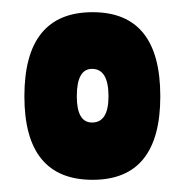

<svg xmlns="http://www.w3.org/2000/svg" viewBox="-20 -720 303 315"><path d="M132 -425Q20 -425 20 -562Q20 -700 132 -700Q243 -700 243 -562Q243 -425 132 -425ZM131 -519Q158 -519 158 -562Q158 -607 131 -607Q106 -607 106 -562Q106 -519 131 -519Z"/></svg>

Font: Karantina
Style: Bold
Weight: 700
Designer: Rony Koch
Foundry: Rony Koch
Version: Version 1.000; ttfautohint (v1.8.3)